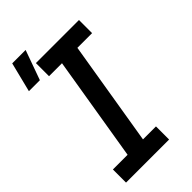

<svg xmlns="http://www.w3.org/2000/svg" viewBox="-251 -885 952 952"><g transform="rotate(-45 225.0 -408.5)"><path d="M27 0V-92H130L221 -643H130V-735H432V-643H329L238 -92H329V0ZM7 -661 46 -817H140L84 -661Z"/></g></svg>

Font: Iosevka Etoile Semibold
Style: Italic
Weight: 600
Italic angle: -9°
Designer: Belleve Invis
Foundry: Belleve Invis
Version: Version 22.1.2; ttfautohint (v1.8.4)